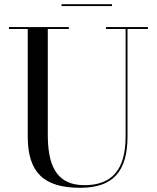

<svg xmlns="http://www.w3.org/2000/svg" viewBox="-20 -879 748 914"><path d="M273 -859V-850H513V-859ZM22.5 -750V-741H112V-230C112 -57 189 15 362 15C520 15 587 -65 587 -230V-741H684V-750H484.5V-741H578V-230C578 -70 512 2.5 382 2.5C238 2.5 207.5 -108 207.5 -240V-741H307.5V-750Z"/></svg>

Font: Bodoni* 24
Style: Regular
Weight: 400
Version: Version 2.3